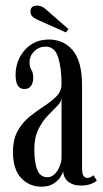

<svg xmlns="http://www.w3.org/2000/svg" viewBox="-20 -672 378 702"><path d="M131 10.5Q87.5 10.5 57.5 -20.8Q27.5 -52 27.5 -116.5Q27.5 -164 45.5 -195Q63.5 -226 90 -247Q116.5 -268 142.8 -285Q169 -302 187 -320.5Q205 -339 205 -365.5Q205 -422.5 192.8 -462Q180.5 -501.5 147 -501.5Q122.5 -501.5 105.2 -484.5Q88 -467.5 88 -444.5Q88 -427 94.8 -416.5Q101.5 -406 101.5 -387.5Q101.5 -369.5 93.5 -358Q85.5 -346.5 69 -346.5Q37 -346.5 37 -397.5Q37 -451 70.8 -489.2Q104.5 -527.5 159 -527.5Q212.5 -527.5 246.2 -487.8Q280 -448 280 -359V-58Q280 -37 285.2 -29.2Q290.5 -21.5 299.5 -21.5Q306.5 -21.5 312.5 -25Q318.5 -28.5 321.5 -31.5L334 -12Q328 -5.5 312.5 0.5Q297 6.5 276 6.5Q247.5 6.5 230 -7.2Q212.5 -21 211 -46Q208.5 -36 199.5 -22.8Q190.5 -9.5 173.8 0.5Q157 10.5 131 10.5ZM153 -24Q168.5 -24 180.2 -36Q192 -48 198.5 -64.8Q205 -81.5 205 -96V-313.5Q204 -299.5 188.8 -284.2Q173.5 -269 154.2 -248.8Q135 -228.5 120.2 -199Q105.5 -169.5 105.5 -126.5Q105.5 -77 116.5 -50.5Q127.5 -24 153 -24ZM221 -553.5 121 -598Q108 -603.5 99.8 -610.5Q91.5 -617.5 91.5 -630Q91.5 -651.5 116.5 -651.5Q126 -651.5 133.2 -647.8Q140.5 -644 147.5 -638L230.5 -565.5Z"/></svg>

Font: Imbue 50pt
Style: Regular
Weight: 400
Designer: Tyler Finck
Foundry: Etcetera Type Company
Version: Version 1.102; ttfautohint (v1.8.3)